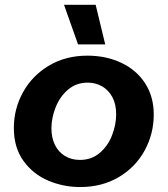

<svg xmlns="http://www.w3.org/2000/svg" viewBox="-20 -759 690 790"><path d="M37 -232.4Q37 -311.2 74.7 -379.5Q112.4 -447.8 181.3 -488.9Q250.2 -530 339.4 -530Q417 -530 479.3 -500.5Q541.6 -471 577.1 -416.3Q612.6 -361.6 612.6 -287.6Q612.6 -208.6 575.4 -140.1Q538.2 -71.6 469.1 -30.5Q400 10.6 309.6 10.6Q241.2 10.6 178.9 -15.6Q116.6 -41.8 76.8 -96.6Q37 -151.4 37 -232.4ZM458 -288.8Q458 -330.4 442.2 -359.6Q426.4 -388.8 399.7 -403.9Q373 -419 340.8 -419Q293.2 -419 259.3 -389.6Q225.4 -360.2 208.5 -316.3Q191.6 -272.4 191.6 -231.2Q191.6 -192 206 -162.8Q220.4 -133.6 247.1 -117.3Q273.8 -101 309.2 -101Q356.8 -101 390.7 -130.1Q424.6 -159.2 441.3 -203.1Q458 -247 458 -288.8ZM243.4 -739.2H373.6L413 -576.2H301.2Z"/></svg>

Font: Fixel Italic Variable 20240409 Display Thin
Style: Italic
Weight: 100
Italic angle: -10°
Designer: AlfaBravo + MacPaw
Foundry: Kyrylo Tkachov, Marchela Mozhyna, Serhii Makarenko, Maria Weinstein, Zakhar Kryvoshyya
Version: Version 1.211;Glyphs 3.2 (3225)